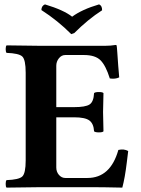

<svg xmlns="http://www.w3.org/2000/svg" viewBox="-20 -854 644 876"><path d="M168.9 -808.1Q168.9 -827.1 185.1 -834Q271 -808.1 309.1 -777.8Q354 -811 432.1 -834Q446.3 -828.1 445.8 -807.1Q381.8 -766.1 318.8 -703.1L305.2 -698.2Q243.2 -760.3 168.9 -808.1ZM317.9 -365.2Q369.6 -365.2 388.4 -377.2Q407.2 -389.2 409.2 -429.2Q414.1 -434.1 431.2 -434.1Q448.2 -434.1 452.1 -429.2Q450.2 -369.1 450.2 -342.8Q450.2 -324.7 452.1 -254.9Q448.2 -250 431.2 -250Q414.1 -250 409.2 -254.9Q407.2 -290 387.7 -304.4Q368.2 -318.8 317.9 -318.8H236.8V-89.8Q236.8 -69.8 249 -55.9Q261.2 -42 277.8 -42H378.9Q483.9 -42 520 -169.9Q545.9 -175.8 564.9 -165Q563 -149.9 558.6 -113.5Q554.2 -77.1 549.1 -48.6Q543.9 -20 538.1 2Q448.2 0 399.9 0H165Q59.1 1 9.8 2Q5.9 -2 5.9 -14.9Q5.9 -27.8 9.8 -32.2Q65.9 -34.2 81.5 -48.6Q97.2 -63 97.2 -122.1V-522Q97.2 -582 81.5 -596.4Q65.9 -610.8 9.8 -612.8Q5.9 -617.7 5.9 -629.9Q5.9 -642.1 9.8 -647L164.1 -645H459Q484.9 -645 507.8 -648.9Q511.7 -648.9 512.2 -646Q513.2 -643.1 515.1 -615.5Q517.1 -587.9 519.5 -553Q522 -518.1 523.9 -501Q505.9 -492.2 481 -496.1Q462.9 -554.2 439 -578.6Q415 -603 362.8 -603H277.8Q260.7 -603 248.8 -588.1Q236.8 -573.2 236.8 -554.2V-365.2Z"/></svg>

Font: Linux Libertine
Style: Bold
Weight: 700
Designer: Philipp H. Poll
Foundry: Philipp H. Poll
Version: Version 5.0.3